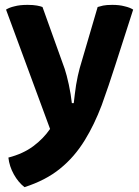

<svg xmlns="http://www.w3.org/2000/svg" viewBox="-20 -524 573 792"><path d="M276.4 -98.6Q272.5 -134.8 263.7 -175.8Q254.9 -215.8 247.1 -239.3Q216.8 -324.2 155.3 -495.1Q148.4 -498 132.8 -501Q117.2 -503.9 93.8 -503.9Q61.5 -503.9 40 -498Q18.6 -493.2 4.9 -484.4Q65.4 -320.3 186.5 7.8Q159.2 47.9 117.2 79.1Q75.2 110.4 14.6 126Q18.6 162.1 37.1 195.3Q55.7 228.5 81.1 248Q168.9 219.7 227.5 171.9Q287.1 124 330.1 53.7Q369.1 -9.8 399.4 -89.8Q428.7 -170.9 456.1 -256.8Q480.5 -333 529.3 -484.4Q515.6 -493.2 494.1 -498Q472.7 -503.9 443.4 -503.9Q418.9 -503.9 405.3 -501Q391.6 -498 382.8 -495.1Q358.4 -411.1 308.6 -242.2Q300.8 -213.9 293.9 -173.8Q288.1 -133.8 284.2 -98.6Q281.2 -98.6 276.4 -98.6Z"/></svg>

Font: cl
Style: Bold
Weight: 400
Designer: Mitja Miklavcic
Version: Version 7.504; 2011; Build 1021